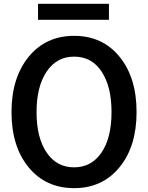

<svg xmlns="http://www.w3.org/2000/svg" viewBox="-20 -980 785 1018"><path d="M181.6 -875V-960H557.6V-875ZM41 -385.7Q41 -567.4 131.8 -678.7Q222.7 -790 373 -790Q523.4 -790 613.8 -679.2Q704.1 -568.4 704.1 -385.7Q704.1 -203.1 613.3 -92.8Q522.5 17.6 373 17.6Q222.7 17.6 131.8 -92.8Q41 -203.1 41 -385.7ZM173.8 -385.7Q173.8 -250 227.1 -171.4Q280.3 -92.8 373 -92.8Q464.8 -92.8 518.1 -170.9Q571.3 -249 571.3 -385.7Q571.3 -520.5 519 -600.1Q466.8 -679.7 373 -679.7Q280.3 -679.7 227.1 -600.1Q173.8 -520.5 173.8 -385.7Z"/></svg>

Font: Gothic A1
Style: Bold
Weight: 700
Version: Version 2.50